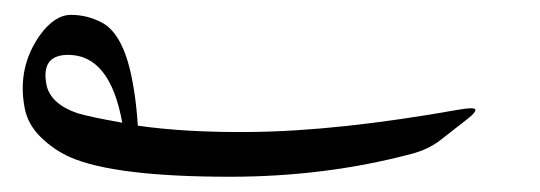

<svg xmlns="http://www.w3.org/2000/svg" viewBox="-20 -293 711 253"><path d="M69.8 -220.7Q34.2 -220.7 41 -182.6Q45.4 -156.7 81.5 -144Q99.1 -138.7 141.1 -131.3Q125 -220.7 69.8 -220.7ZM72.3 -85.9Q51.3 -95.2 33.7 -112.3Q16.1 -129.4 12.2 -152.3Q2.9 -204.1 32.2 -246.1Q51.8 -273.4 73.5 -273.4Q95.2 -273.4 114.3 -263.2Q144 -247.6 155.3 -181.6Q159.7 -157.7 161.6 -127.4Q226.1 -118.2 310.1 -119.1Q424.3 -120.1 584 -148.4Q606 -152.3 606.4 -148.4Q606.9 -145 597.2 -137.2L561 -108.9Q544.9 -96.2 522.5 -90.3Q408.7 -60.1 283.2 -60.1Q131.3 -60.1 72.3 -85.9Z"/></svg>

Font: Amiri
Style: Slanted
Weight: 400
Italic angle: 9°
Designer: Khaled Hosny
Version: Version 000.107